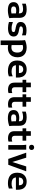

<svg xmlns="http://www.w3.org/2000/svg" viewBox="2370 -3196 1059 5838"><g transform="rotate(90 2899.0 -277.5)"><path d="M298 12Q173 12 109.5 -29Q46 -70 46 -162Q46 -251 111 -292.5Q176 -334 282 -334Q314 -334 339.5 -330Q365 -326 387 -321V-330Q387 -381 371 -407Q355 -433 324 -441.5Q293 -450 247 -450Q205 -450 166 -441.5Q127 -433 103 -422H93V-533Q129 -546 174 -552.5Q219 -559 264 -559Q339 -559 397.5 -540.5Q456 -522 490 -471.5Q524 -421 524 -326V-200Q524 -179 524.5 -147.5Q525 -116 527 -86Q529 -56 533 -38L530 -30Q479 -11 416.5 0.5Q354 12 298 12ZM176 -163Q176 -122 207 -104Q238 -86 296 -86Q322 -86 346.5 -89.5Q371 -93 393 -101Q389 -118 388 -138.5Q387 -159 387 -193V-232Q368 -236 346 -239Q324 -242 304 -242Q239 -242 207.5 -224Q176 -206 176 -163Z M650 -138H658Q694 -123 742.5 -112Q791 -101 840 -101Q862 -101 889 -104Q916 -107 935.5 -119.5Q955 -132 955 -162Q955 -190 932 -200.5Q909 -211 861 -220L814 -228Q734 -242 691 -276.5Q648 -311 648 -379Q648 -428 674.5 -468Q701 -508 757.5 -531.5Q814 -555 906 -555Q949 -555 985.5 -549.5Q1022 -544 1055 -534V-419H1047Q1009 -434 974 -440Q939 -446 902 -446Q846 -446 814.5 -432Q783 -418 783 -385Q783 -358 806.5 -347.5Q830 -337 875 -329L921 -321Q968 -313 1006.5 -295.5Q1045 -278 1068 -246.5Q1091 -215 1091 -166Q1091 8 832 8Q784 8 736 0Q688 -8 650 -20Z M1210 232V-345Q1210 -364 1209 -394.5Q1208 -425 1206 -455Q1204 -485 1200 -503L1203 -511Q1255 -533 1313 -546Q1371 -559 1431 -559Q1512 -559 1578 -529Q1644 -499 1683 -436Q1722 -373 1722 -275Q1722 -193 1690 -128.5Q1658 -64 1593.5 -26Q1529 12 1432 12Q1410 12 1387.5 9Q1365 6 1350 3V232ZM1350 -372V-102Q1357 -102 1374 -98.5Q1391 -95 1418 -95Q1502 -95 1540.5 -143Q1579 -191 1579 -275Q1579 -358 1540 -404Q1501 -450 1423 -450Q1402 -450 1381.5 -446Q1361 -442 1346 -436Q1348 -423 1349 -407Q1350 -391 1350 -372Z M2138 10Q1987 10 1903.5 -58.5Q1820 -127 1820 -275Q1820 -363 1853 -426.5Q1886 -490 1946.5 -524.5Q2007 -559 2088 -559Q2179 -559 2236 -521.5Q2293 -484 2318 -417.5Q2343 -351 2339 -265L2338 -232H1963Q1973 -157 2023 -129Q2073 -101 2148 -101Q2197 -101 2234 -110Q2271 -119 2292 -131H2302V-18Q2274 -6 2233.5 2Q2193 10 2138 10ZM2087 -455Q2039 -455 2005 -426Q1971 -397 1963 -324H2202V-330Q2202 -391 2173.5 -423Q2145 -455 2087 -455Z M2714 8Q2607 8 2550 -39.5Q2493 -87 2493 -190V-434H2406V-546H2493V-687H2633V-546H2782V-434H2633V-201Q2633 -150 2657 -128Q2681 -106 2731 -106Q2750 -106 2768.5 -110Q2787 -114 2801 -120H2810V-8Q2792 -1 2768 3.5Q2744 8 2714 8Z M3156 8Q3049 8 2992 -39.5Q2935 -87 2935 -190V-434H2848V-546H2935V-687H3075V-546H3224V-434H3075V-201Q3075 -150 3099 -128Q3123 -106 3173 -106Q3192 -106 3210.5 -110Q3229 -114 3243 -120H3252V-8Q3234 -1 3210 3.5Q3186 8 3156 8Z M3579 12Q3454 12 3390.5 -29Q3327 -70 3327 -162Q3327 -251 3392 -292.5Q3457 -334 3563 -334Q3595 -334 3620.5 -330Q3646 -326 3668 -321V-330Q3668 -381 3652 -407Q3636 -433 3605 -441.5Q3574 -450 3528 -450Q3486 -450 3447 -441.5Q3408 -433 3384 -422H3374V-533Q3410 -546 3455 -552.5Q3500 -559 3545 -559Q3620 -559 3678.5 -540.5Q3737 -522 3771 -471.5Q3805 -421 3805 -326V-200Q3805 -179 3805.5 -147.5Q3806 -116 3808 -86Q3810 -56 3814 -38L3811 -30Q3760 -11 3697.5 0.5Q3635 12 3579 12ZM3457 -163Q3457 -122 3488 -104Q3519 -86 3577 -86Q3603 -86 3627.5 -89.5Q3652 -93 3674 -101Q3670 -118 3669 -138.5Q3668 -159 3668 -193V-232Q3649 -236 3627 -239Q3605 -242 3585 -242Q3520 -242 3488.5 -224Q3457 -206 3457 -163Z M4190 8Q4083 8 4026 -39.5Q3969 -87 3969 -190V-434H3882V-546H3969V-687H4109V-546H4258V-434H4109V-201Q4109 -150 4133 -128Q4157 -106 4207 -106Q4226 -106 4244.5 -110Q4263 -114 4277 -120H4286V-8Q4268 -1 4244 3.5Q4220 8 4190 8Z M4462 -632Q4427 -632 4405 -652.5Q4383 -673 4383 -710Q4383 -746 4405 -766.5Q4427 -787 4462 -787Q4496 -787 4518.5 -766.5Q4541 -746 4541 -710Q4541 -673 4518.5 -652.5Q4496 -632 4462 -632ZM4392 0V-377Q4392 -397 4391 -428Q4390 -459 4388 -489.5Q4386 -520 4382 -538L4385 -546H4532V0Z M4813 0 4626 -534V-546H4775L4906 -120L5041 -546H5186V-534L4991 0Z M5550 10Q5399 10 5315.5 -58.5Q5232 -127 5232 -275Q5232 -363 5265 -426.5Q5298 -490 5358.5 -524.5Q5419 -559 5500 -559Q5591 -559 5648 -521.5Q5705 -484 5730 -417.5Q5755 -351 5751 -265L5750 -232H5375Q5385 -157 5435 -129Q5485 -101 5560 -101Q5609 -101 5646 -110Q5683 -119 5704 -131H5714V-18Q5686 -6 5645.5 2Q5605 10 5550 10ZM5499 -455Q5451 -455 5417 -426Q5383 -397 5375 -324H5614V-330Q5614 -391 5585.5 -423Q5557 -455 5499 -455Z"/></g></svg>

Font: Kufam SemiBold
Style: Regular
Weight: 600
Designer: Wael Morcos, Artur Schmal
Foundry: Original Type
Version: Version 1.300; ttfautohint (v1.8.3)